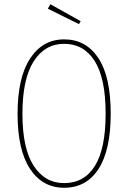

<svg xmlns="http://www.w3.org/2000/svg" viewBox="-20 -877 605 907"><path d="M503 -340Q503 -168 445.5 -79Q388 10 283 10Q181 10 122 -79Q63 -168 63 -339Q63 -511 122.5 -601Q182 -691 283 -691Q386 -691 444.5 -603Q503 -515 503 -340ZM86 -339Q86 -176 139 -94Q192 -12 283 -12Q378 -12 428.5 -93.5Q479 -175 479 -340Q479 -507 427.5 -588.5Q376 -670 283 -670Q192 -670 139 -587Q86 -504 86 -339ZM218 -857 361 -777 353 -763 206 -836Z"/></svg>

Font: Fira Sans Extra Condensed Thin
Style: Regular
Weight: 250
Width: 1
Designer: Carrois Corporate & Edenspiekermann AG
Foundry: Carrois Corporate GbR & Edenspiekermann AG
Version: Version 4.203